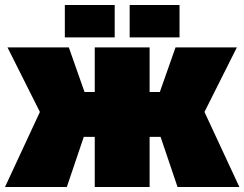

<svg xmlns="http://www.w3.org/2000/svg" viewBox="-20 -750 980 770"><path d="M580 0H360V-201H316L248 0H0L140 -301L10 -560H256L319 -381H360V-560H580V-381H621L684 -560H930L800 -301L940 0H692L624 -201H580ZM240 -600V-730H440V-600ZM500 -600V-730H700V-600Z"/></svg>

Font: Tektur Black
Style: Regular
Weight: 900
Designer: Adam Jagosz
Foundry: Adam Jagosz
Version: Version 1.005;gftools[0.9.30]